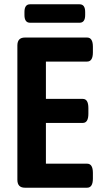

<svg xmlns="http://www.w3.org/2000/svg" viewBox="-20 -875 466 895"><path d="M96 0Q61 0 61 -37V-663Q61 -700 96 -700H386Q413 -700 413 -657V-631Q413 -588 386 -588H194V-414H366Q392 -414 392 -371V-345Q392 -302 366 -302H194V-112H386Q413 -112 413 -69V-43Q413 0 386 0ZM120 -769Q94 -769 94 -805V-819Q94 -855 120 -855H351Q377 -855 377 -819V-805Q377 -769 351 -769Z"/></svg>

Font: Asap Condensed SemiBold
Style: Regular
Weight: 600
Width: 3
Designer: Pablo Cosgaya
Foundry: Omnibus-Type
Version: Version 3.001; ttfautohint (v1.8.4.7-5d5b)